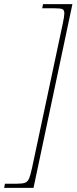

<svg xmlns="http://www.w3.org/2000/svg" viewBox="-70 -780 370 928"><path d="M-46 108H11Q39 108 51.5 103Q64 98 70.5 83Q77 68 85 31L233 -664Q241 -701 241 -715Q241 -731 232 -735.5Q223 -740 193 -740H134L138 -760H280L92 128H-50Z"/></svg>

Font: Noto Serif NarrowThin
Style: Italic
Weight: 250
Width: 4
Italic angle: -12°
Designer: Monotype Design Team
Foundry: Monotype Imaging Inc.
Version: Version 1.001